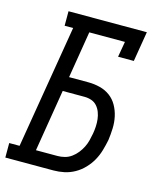

<svg xmlns="http://www.w3.org/2000/svg" viewBox="-137 -815 747 895"><g transform="rotate(15 237.0 -367.5)"><path d="M-26 0V-70H24L123 -665H82V-735H460L436 -590H360L373 -665H201L164 -439H257Q286 -439 313.5 -432Q341 -425 362.5 -409Q384 -393 397.5 -369Q411 -345 417 -317.5Q423 -290 422 -261Q421 -232 417 -203Q412 -178 404.5 -152Q397 -126 384 -102.5Q371 -79 351.5 -58.5Q332 -38 308 -24.5Q284 -11 258 -5.5Q232 0 207 0ZM103 -70H207Q224 -70 241.5 -74.5Q259 -79 274 -90Q289 -101 300.5 -115.5Q312 -130 320 -146Q328 -162 332.5 -179.5Q337 -197 340 -214Q343 -231 344 -249Q345 -267 343 -284Q341 -301 335 -317Q329 -333 318 -345.5Q307 -358 291 -363.5Q275 -369 257 -369H152Z"/></g></svg>

Font: Iosevka Slab
Style: Italic
Weight: 400
Italic angle: -9°
Monospace: yes
Designer: Belleve Invis
Foundry: Belleve Invis
Version: Version 11.1.0; ttfautohint (v1.8.3)